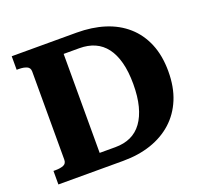

<svg xmlns="http://www.w3.org/2000/svg" viewBox="-122 -854 1065 999"><g transform="rotate(-20 410.0 -355.0)"><path d="M38 -635V-710H397Q482 -710 551.5 -688Q621 -666 671.5 -621.5Q722 -577 749.5 -511Q777 -445 777 -358Q777 -271 749.5 -204.5Q722 -138 671.5 -92.5Q621 -47 551.5 -23.5Q482 0 397 0H38V-75H50Q76 -75 93.5 -82Q111 -89 111 -111V-599Q111 -620 93.5 -627.5Q76 -635 50 -635ZM383 -629H296V-81H383Q431 -81 468 -98Q505 -115 530.5 -150Q556 -185 569.5 -237Q583 -289 583 -358Q583 -427 569.5 -478Q556 -529 530.5 -562.5Q505 -596 468 -612.5Q431 -629 383 -629Z"/></g></svg>

Font: Roboto Serif
Style: Bold
Weight: 700
Designer: Greg Gazdowicz
Foundry: Commercial Type
Version: Version 1.008